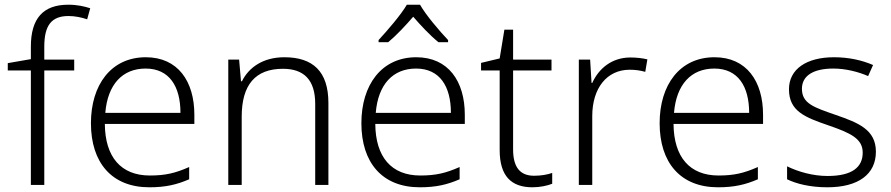

<svg xmlns="http://www.w3.org/2000/svg" viewBox="-20 -785 3784 815"><path d="M295 -486V-532H168V-587C168 -678 199 -717 271 -717C298 -717 327 -711 350 -703L363 -750C338 -758 308 -765 270 -765C164 -765 111 -708 111 -587V-534L13 -517V-486H111V0H168V-486Z M599 -542C451 -542 366 -424 366 -262C366 -95 454 10 614 10C682 10 730 -1 783 -24V-76C724 -50 682 -40 616 -40C494 -40 426 -118 425 -259H805V-298C805 -440 735 -542 599 -542ZM598 -494C699 -494 746 -418 746 -306H427C437 -427 500 -494 598 -494Z M1187 -542C1097 -542 1036 -499 1007 -440H1003L995 -532H949V0H1006V-290C1006 -425 1064 -493 1181 -493C1270 -493 1318 -446 1318 -344V0H1374V-348C1374 -482 1308 -542 1187 -542Z M1763 -765H1707C1682 -722 1624 -655 1587 -615V-606H1628C1664 -636 1702 -677 1734 -714C1766 -677 1805 -635 1841 -606H1882V-615C1845 -654 1787 -722 1763 -765ZM1747 -542C1599 -542 1514 -424 1514 -262C1514 -95 1602 10 1762 10C1830 10 1878 -1 1931 -24V-76C1872 -50 1830 -40 1764 -40C1642 -40 1574 -118 1573 -259H1953V-298C1953 -440 1883 -542 1747 -542ZM1746 -494C1847 -494 1894 -418 1894 -306H1575C1585 -427 1648 -494 1746 -494Z M2247 -39C2186 -39 2158 -77 2158 -151V-486H2321V-532H2158V-659H2121L2101 -537L2022 -518V-486H2101V-148C2101 -37 2151 10 2240 10C2273 10 2304 3 2324 -5V-51C2305 -44 2277 -39 2247 -39Z M2656 -541C2576 -541 2521 -493 2494 -433H2491L2485 -532H2437V0H2494V-292C2494 -411 2556 -489 2653 -489C2677 -489 2698 -486 2719 -480L2728 -533C2707 -538 2682 -541 2656 -541Z M3013 -542C2865 -542 2780 -424 2780 -262C2780 -95 2868 10 3028 10C3096 10 3144 -1 3197 -24V-76C3138 -50 3096 -40 3030 -40C2908 -40 2840 -118 2839 -259H3219V-298C3219 -440 3149 -542 3013 -542ZM3012 -494C3113 -494 3160 -418 3160 -306H2841C2851 -427 2914 -494 3012 -494Z M3698 -141C3698 -235 3623 -264 3528 -297C3436 -329 3384 -345 3384 -408C3384 -464 3433 -494 3517 -494C3570 -494 3624 -480 3665 -462L3686 -509C3640 -529 3584 -542 3520 -542C3404 -542 3329 -492 3329 -406C3329 -313 3397 -287 3496 -253C3592 -220 3642 -196 3642 -137C3642 -76 3598 -38 3493 -38C3430 -38 3368 -56 3321 -79V-24C3360 -5 3418 10 3492 10C3623 10 3698 -45 3698 -141Z"/></svg>

Font: Noto Sans Malayalam Light
Style: Regular
Weight: 300
Designer: Jelle Bosma - Monotype Design Team
Foundry: Monotype Imaging Inc.
Version: Version 2.104